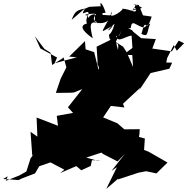

<svg xmlns="http://www.w3.org/2000/svg" viewBox="-57 -1104 1207 1238"><path d="M1130 -825 1095 -842 1051 -773 925 -791 948 -852 853 -858 789 -910 797 -795 738 -751 796 -749 801 -672 760 -767 737 -803 689 -833 730 -913 711 -872 676 -857 566 -803 574 -677 567 -708 603 -602 589 -686 578 -654 550 -768 495 -786 491 -839 389 -739 439 -735 295 -696 311 -733 203 -792 168 -870 229 -789 269 -764 279 -685 357 -735 354 -730 371 -670 334 -596 303 -505 397 -506 421 -508 474 -530 381 -412 414 -376 309 -357 317 -293 179 -346 184 -223 140 -254 151 -100 159 -108 140 -83 113 2 66 28 -19 62 -7 33 -37 50 63 57 83 47 169 14 196 -32 268 -57 362 -8 419 -32 451 -71 456 -64 394 -148 386 -33 331 12 435 -33 467 -6 528 -34 536 -71 591 -70 570 -68 499 -88 597 -120 606 -112 701 -63 749 -113 662 -2 697 -26 628 114 706 47 704 53 834 10 885 0 952 14 1023 -56 901 -126 872 -137 877 -211 839 -221 842 -239 844 -271 745 -270 700 -309 608 -347 658 -421 745 -411 736 -435 848 -539 841 -523 914 -633 1035 -661 1053 -700 1015 -701 1021 -730 1063 -813 1083 -777ZM802 -1075C833 -1084 854 -1052 777 -1032C883 -1059 871 -1048 817 -1073C797 -1009 788 -1061 822 -1050C820 -1008 798 -1044 726 -1049C766 -1054 627 -958 663 -1029C666 -991 640 -1010 602 -1007C640 -990 570 -1020 624 -1022C601 -1103 569 -1102 609 -1031L596 -1064L519 -1060L486 -1046L405 -976C425 -1028 435 -1038 491 -1049C447 -977 527 -1064 512 -1005C482 -1003 481 -1014 553 -1016C565 -945 530 -991 578 -953C516 -976 522 -934 541 -857C467 -910 456 -940 504 -953C490 -980 517 -1003 503 -1017C529 -955 489 -1009 563 -1014C509 -947 616 -942 641 -974C594 -886 585 -890 670 -939C652 -903 608 -889 682 -951C655 -853 637 -905 650 -855C687 -802 713 -853 704 -782C696 -815 680 -855 696 -875C696 -813 767 -887 806 -872C814 -929 740 -915 786 -923C793 -986 819 -936 874 -925C863 -909 853 -920 912 -953C886 -892 903 -863 855 -885C888 -1019 879 -864 921 -997L865 -1005L838 -1072Z"/></svg>

Font: Hussar Lance
Style: ExBdObl
Weight: 700
Foundry: Cannot Into Space Fonts, PlusOne Fonts
Version: Version 2.270